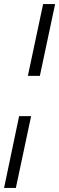

<svg xmlns="http://www.w3.org/2000/svg" viewBox="-62 -763 291 944"><path d="M75 -390 150 -743H209L134 -390ZM-42 161 32 -192H91L16 161Z"/></svg>

Font: Saira Ultra Condensed
Style: Italic
Weight: 400
Width: 1
Italic angle: -12°
Designer: Hector Gatti with collaboration of the Omnibus-Type team
Foundry: Omnibus-Type
Version: Version 1.001; ttfautohint (v1.8)